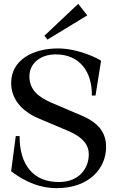

<svg xmlns="http://www.w3.org/2000/svg" viewBox="-20 -968 614 999"><path d="M506 -652C492 -663 387 -716 282 -716C151 -716 38 -656 38 -536C38 -454 92 -389 183 -351L339 -285C411 -254 442 -214 442 -165C442 -95 395 -23 291 -21C154 -18 81 -111 82 -260H62L38 -77C70 -53 156 11 275 11C445 11 532 -93 532 -203C532 -277 495 -328 404 -367L249 -433C178 -464 133 -501 133 -571C133 -638 190 -685 270 -685C395 -685 460 -594 458 -471H477ZM211 -782 387 -948 434 -888 227 -762Z"/></svg>

Font: Ortica Linear
Style: Regular
Weight: 400
Designer: Benedetta Bovani
Foundry: Collletttivo
Version: Version 2.000;Glyphs 3.1.2 (3151)